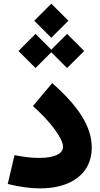

<svg xmlns="http://www.w3.org/2000/svg" viewBox="-20 -1018 543 1040"><path d="M257.8 -813.5 350.6 -905.8 257.8 -998 165.5 -905.8ZM172.4 -649.4 257.8 -734.9 343.3 -649.4 436 -741.7 343.3 -834.5 257.8 -749 172.4 -834.5 80.1 -741.7ZM477.1 -218.8C477.1 -329.6 407.7 -440.4 262.7 -567.9L158.2 -443.4C251.5 -361.8 321.3 -267.6 321.3 -223.6C321.3 -184.1 273.4 -162.6 191.9 -162.6C153.3 -162.6 108.9 -167.5 58.6 -177.7L22 -21.5C85.9 -5.4 144.5 2.4 197.8 2.4C365.2 2.4 477.1 -77.6 477.1 -218.8Z"/></svg>

Font: Estedad ExtraBold
Style: Regular
Weight: 800
Designer: Amin Abedi
Version: Version 7.3